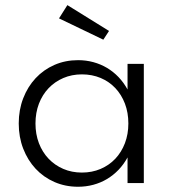

<svg xmlns="http://www.w3.org/2000/svg" viewBox="-20 -715 666 750"><path d="M118.6 -232.7Q118.6 -274.5 132 -309.8Q145.5 -345 169.8 -370.5Q194.1 -395.9 227.3 -410.2Q260.5 -424.5 300 -424.5Q339.5 -424.5 373 -410.5Q406.4 -396.4 430.5 -370.9Q454.5 -345.5 468 -310.2Q481.4 -275 481.4 -232.7Q481.4 -190.9 468 -155.7Q454.5 -120.5 430.5 -95Q406.4 -69.5 373 -55.2Q339.5 -40.9 300 -40.9Q260.5 -40.9 227.3 -55.2Q194.1 -69.5 169.8 -95Q145.5 -120.5 132 -155.7Q118.6 -190.9 118.6 -232.7ZM53.2 -232.7Q53.2 -179.5 70.7 -134.3Q88.2 -89.1 119.1 -55.9Q150 -22.7 192.5 -4.1Q235 14.5 285 14.5Q315.9 14.5 344.5 6.8Q373.2 -0.9 398 -15.7Q422.7 -30.5 443 -51.6Q463.2 -72.7 478.2 -100V0H541.8V-465.5H478.2V-365.5Q463.2 -392.7 443 -413.9Q422.7 -435 398 -449.8Q373.2 -464.5 344.5 -472.3Q315.9 -480 285 -480Q235 -480 192.5 -461.4Q150 -442.7 119.1 -409.5Q88.2 -376.4 70.7 -331.1Q53.2 -285.9 53.2 -232.7ZM405.9 -594.1 243.2 -695 210.5 -643.2 383.6 -560Z"/></svg>

Font: Spartan MB
Style: Regular
Weight: 212
Designer: Matt Bailey, Mirko Velimirovic
Foundry: Matt Bailey
Version: Version 1.005